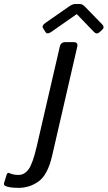

<svg xmlns="http://www.w3.org/2000/svg" viewBox="-167 -720 530 944"><path d="M44.9 -581.1Q36.6 -593.8 57.1 -607.9L171.4 -687.5Q189.5 -700.2 201.7 -700.2H226.1Q238.3 -700.2 250.5 -687.5L335.4 -600.1Q349.1 -585.9 335 -573.2L322.8 -562Q308.6 -548.8 294.9 -563L210.9 -650.4H210L85 -563Q65.4 -549.3 57.1 -562ZM-141.6 193.8Q-149.9 189.5 -146.5 178.2L-134.3 138.7Q-130.4 126 -120.1 131.3Q-103 140.1 -75.7 140.1Q-46.9 140.1 -26.4 112.3Q-5.9 84.5 14.2 -2.9L127 -490.7Q131.8 -512.7 153.8 -512.7H195.8Q217.8 -512.7 212.9 -490.7L89.4 45.4Q67.4 140.1 22.9 171.9Q-21.5 203.6 -74.7 203.6Q-123 203.6 -141.6 193.8Z"/></svg>

Font: Istok Web
Style: Italic
Weight: 400
Italic angle: -13°
Designer: Andrey V. Panov
Foundry: Andrey V. Panov
Version: Version 1.0.2g